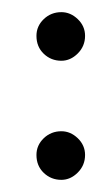

<svg xmlns="http://www.w3.org/2000/svg" viewBox="-20 -296 160 316"><path d="M81 0Q64 0 52 -11.5Q40 -23 40 -41Q40 -57 52 -68.5Q64 -80 81 -80Q96 -80 108 -68.5Q120 -57 120 -41Q120 -24 108 -12Q96 0 81 0ZM81 -196Q64 -196 52 -207.5Q40 -219 40 -237Q40 -253 52 -264.5Q64 -276 81 -276Q96 -276 108 -264.5Q120 -253 120 -237Q120 -220 108 -208Q96 -196 81 -196Z"/></svg>

Font: RIT Ala
Style: Regular
Weight: 400
Designer: Radhakrishan VN, Aswathy J
Version: 1.0